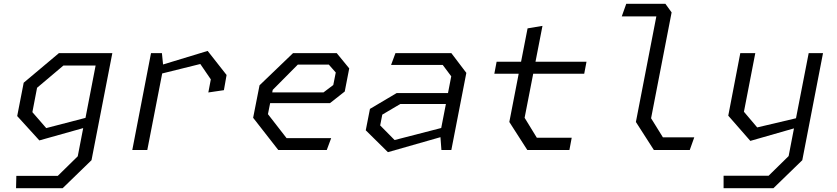

<svg xmlns="http://www.w3.org/2000/svg" viewBox="-20 -785 4380 1005"><path d="M64 200H308L459 53.5L568 -507H288.5L104 -352L70 -177.5L186 -50L415.5 -114.5L387 33L282.5 135.5H65.5ZM149.5 -198 174 -325.5 312 -442H480.5L427.5 -168L222 -114.5Z M1070.5 -301 1152 -313 1166 -392.5 1067 -518.5 833.5 -447.5 827.5 -507H770.5L672.5 0H751L829 -400.5L1028.5 -450L1083.5 -369.5Z M1436.5 0H1690.5L1713.5 -62H1480L1382.5 -187.5L1394 -245H1707L1784.5 -306L1808 -427L1742.5 -507H1514L1338.5 -338.5L1305 -168.5ZM1405 -301.5 1407.5 -314.5 1539 -447H1701L1737.5 -405.5L1724.5 -340L1673.5 -301.5Z M2290.5 0H2342.5L2421 -403.5L2342.5 -507H2050L2027 -445H2297.5L2342 -385.5L2325 -298H2056.5L1916.5 -215L1894.5 -103L2010.5 11.5L2285.5 -67ZM1970 -128.5 1981 -185 2075 -240.5H2314L2289.5 -115L2045.5 -52Z M2740 0H2960.5L2972.5 -64H2790L2726 -168.5L2771 -399H3038L3050 -462H2783L2819.5 -649.5L2741.5 -636.5L2707.5 -462H2579.5L2567.5 -399H2695L2646 -146.5Z M3402.5 0H3590.5L3614 -66H3450L3388 -166L3495.5 -720L3463 -765H3258L3234.5 -699H3415.5L3308.5 -146.5Z M3767.5 200H4028.5L4179.5 53.5L4288 -507H4213L4146.5 -166L3943.5 -118L3874 -200L3933.5 -507H3855L3792 -179.5L3907.5 -47.5L4136 -113L4108 32L4003 135H3767.5Z"/></svg>

Font: Monaspace Krypton Light
Style: Italic
Weight: 300
Italic angle: -11°
Designer: Riley Cran & the Lettermatic Team
Foundry: Lettermatic
Version: Version 1.101 (Monaspace Krypton)